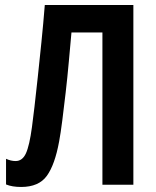

<svg xmlns="http://www.w3.org/2000/svg" viewBox="-20 -734 619 763"><path d="M510 0H387V-605H264Q259 -551 253.5 -489Q248 -427 241 -366.5Q234 -306 227.5 -255Q221 -204 215 -172Q198 -79 166 -35Q134 9 64 9Q28 9 4 -1V-103Q23 -94 42 -94Q69 -94 83 -124.5Q97 -155 107 -229Q111 -258 117 -309.5Q123 -361 130 -426.5Q137 -492 144.5 -565.5Q152 -639 158 -714H510Z"/></svg>

Font: Avrile Sans Condensed SemiBold
Style: Regular
Weight: 600
Width: 3
Designer: Monotype Design Team
Foundry: Monotype Imaging Inc.
Version: Version 2.001;September 10, 2019;FontCreator 11.5.0.2425 64-